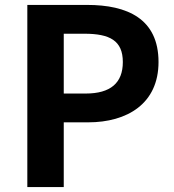

<svg xmlns="http://www.w3.org/2000/svg" viewBox="-20 -760 707 780"><path d="M334 -740H91V0H239V-263H338C497 -263 624 -339 624 -508C624 -684 497 -740 334 -740ZM328 -380H239V-623H323C426 -623 479 -595 479 -508C479 -423 429 -380 328 -380Z"/></svg>

Font: Spoqa Han Sans Neo Bold
Style: Bold
Weight: 700
Designer: [Spoqa Han Sans Neo] Dong-huui Kim  Younghwa Kang  Yujin Lee  [Noto Sans] Ryoko NISHIZUKA  (kana & ideographs); Paul D. 
Foundry: Spoqa (http://www.spoqa-han-sans.com)
Version: Version 1.100;hotconv 1.0.109;makeotfexe 2.5.65596